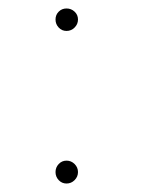

<svg xmlns="http://www.w3.org/2000/svg" viewBox="-20 -421 340 453"><path d="M118.5 -356Q111 -364 111 -375Q111 -386 118.5 -393.5Q126 -401 137 -401Q148 -401 156 -393.5Q164 -386 164 -375Q164 -364 156 -356Q148 -348 137 -348Q126 -348 118.5 -356ZM118.5 4Q111 -4 111 -15Q111 -26 118.5 -34Q126 -42 137 -42Q148 -42 156 -34Q164 -26 164 -15Q164 -4 156 4Q148 12 137 12Q126 12 118.5 4Z"/></svg>

Font: Renner
Style: Thin
Weight: 200
Version: Version 003.000 ; ttfautohint (v0.97) -l 8 -r 50 -G 200 -x 1